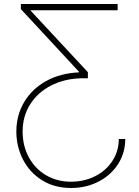

<svg xmlns="http://www.w3.org/2000/svg" viewBox="-20 -727 691 957"><path d="M334 210Q251 210 189.2 171.1Q127.4 132.3 94.5 67.9Q61.5 3.4 61.5 -71.3Q61.5 -152.8 100.8 -218.8Q140.1 -284.7 210.9 -323.5Q281.7 -362.3 373 -366.2V-370.1L84 -681.6V-707H566.4V-675.8H130.9L418 -367.2V-336.9H382.8Q298.3 -334 232.4 -299.6Q166.5 -265.1 129.6 -205.8Q92.8 -146.5 92.8 -71.3Q92.8 0 123.8 57.1Q154.8 114.3 209.7 146.5Q264.6 178.7 333 178.7Q399.4 178.7 453.9 151.4Q508.3 124 540 75.4Q571.8 26.9 572.3 -34.2H604.5Q604 36.1 567.9 91.8Q531.7 147.5 470 178.7Q408.2 210 334 210Z"/></svg>

Font: Pretendard JP Thin
Style: Regular
Weight: 100
Designer: Base glyphs from Inter by Rasmus Andersson; Hangeul glyphs from Noto Sans CJK(Source Han Sans) by Jang Soo-young and Kan
Foundry: Kil Hyung-jin
Version: Version 1.309